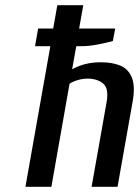

<svg xmlns="http://www.w3.org/2000/svg" viewBox="-20 -720 538 740"><path d="M78 0 174 -542H115L127 -610H185L201 -700H301L285 -610H424L415 -562Q391 -555 356.5 -548.5Q322 -542 294 -542H274L258 -453Q281 -466 308.5 -473Q336 -480 369 -480Q412 -480 443 -467.5Q474 -455 488 -421.5Q502 -388 491 -327L433 0H333L391 -327Q400 -380 377 -398.5Q354 -417 317 -417Q298 -417 278.5 -411Q259 -405 248 -397L178 0Z"/></svg>

Font: Cuprum Medium
Style: Italic
Weight: 500
Italic angle: -10°
Version: Version 3.000